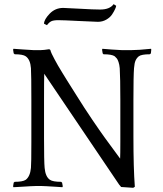

<svg xmlns="http://www.w3.org/2000/svg" viewBox="-20 -895 786 924"><path d="M539.1 -867.2Q539.1 -862.8 533.9 -851.3Q528.8 -839.8 519.3 -825.4Q509.8 -811 491.5 -800.5Q473.1 -790 451.2 -790Q439 -790 361.6 -793.9Q284.2 -797.9 261.2 -797.9Q237.3 -797.9 226.8 -792.7Q216.3 -787.6 206.1 -773.9L191.9 -780.8Q191.9 -800.8 218.8 -828.9Q245.6 -856.9 284.2 -856.9Q297.9 -856.9 363.8 -853Q429.7 -849.1 461.9 -849.1Q508.3 -849.1 526.9 -875ZM707 -660.2 708 -655.8 706.1 -638.2 701.2 -633.8Q660.6 -633.8 647.9 -624Q638.2 -616.2 632.6 -604.2Q627 -592.3 625 -566.9Q622.1 -529.8 622.1 -415V-238.8Q622.1 -85.4 628.9 3.9L621.1 8.8L563 4.9L553.2 -6.8L192.9 -540Q191.9 -514.2 191.9 -415V-231Q191.9 -117.7 194.8 -86.9Q198.7 -44.4 220.2 -29.8Q234.4 -20 273.9 -20L278.8 -16.1L282.2 2L279.8 5.9Q273.9 5.4 250.2 3.9Q226.6 2.4 205.3 1.2Q184.1 0 175.8 0H157.2Q148.9 0 126 1.2Q103 2.4 76.4 4.2Q49.8 5.9 44.9 5.9L43 2L45.9 -16.1L50.8 -20Q89.4 -20 104 -29.8Q125 -45.9 128.9 -86.9Q130.9 -106.9 130.9 -210.9V-414.1Q130.9 -536.1 128.9 -566.9Q126 -608.4 104 -624Q90.3 -633.8 50.8 -633.8L45.9 -638.2L43 -655.8L44.9 -660.2Q49.3 -660.2 89.6 -657Q129.9 -653.8 141.1 -653.8H175.8Q189.5 -653.8 216.8 -658.2L222.2 -654.8Q224.1 -647 229 -636.2Q233.9 -625.5 242.9 -608.9Q252 -592.3 259 -579.8Q266.1 -567.4 280.8 -543.5Q295.4 -519.5 302.5 -508.3Q309.6 -497.1 327.6 -468.5Q345.7 -439.9 351.1 -431.2Q385.7 -375.5 423.3 -320.1Q460.9 -264.6 484.6 -231.9Q508.3 -199.2 531.5 -168Q554.7 -136.7 558.1 -131.8Q559.1 -150.9 559.1 -210.9V-414.1Q559.1 -520.5 556.2 -566.9Q554.7 -584 550.5 -596.2Q546.4 -608.4 542.5 -613.3Q538.6 -618.2 532.2 -624Q518.6 -633.8 478 -633.8L474.1 -638.2L471.2 -655.8L473.1 -660.2Q478.5 -659.7 516.6 -656.7Q554.7 -653.8 565.9 -653.8H612.8Q645 -653.8 707 -660.2Z"/></svg>

Font: Quattrocento Roman
Style: Regular
Weight: 400
Designer: Pablo Impallari
Foundry: Pablo Impallari. www.impallari.com Igino Marini. www.ikern.com
Version: Version 1.000